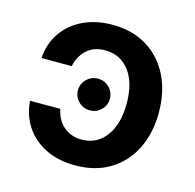

<svg xmlns="http://www.w3.org/2000/svg" viewBox="-88 -643 755 744"><g transform="rotate(15 290.0 -271.0)"><path d="M274.9 11.2Q206.5 11.2 155.8 -14.2Q105 -39.6 75.7 -83.7Q46.4 -127.9 42 -185.5H163.6Q171.9 -141.6 201.7 -116.7Q231.4 -91.8 273.9 -91.8Q334.5 -91.8 370.6 -140.4Q406.7 -189 406.7 -272.5Q406.7 -355.5 370.4 -402.6Q334 -449.7 273.9 -449.7Q227.1 -449.7 199 -422.9Q170.9 -396 163.6 -356.9H42Q46.4 -416 76.9 -460Q107.4 -503.9 158.4 -528.3Q209.5 -552.7 275.9 -552.7Q355.5 -552.7 414.1 -516.8Q472.7 -481 504.4 -417.2Q536.1 -353.5 536.1 -270Q536.1 -188 504.9 -124.5Q473.6 -61 415 -24.9Q356.4 11.2 274.9 11.2ZM274.9 -209.5Q248.5 -209.5 229.7 -228Q210.9 -246.6 210.9 -272.9Q210.9 -299.3 229.7 -317.9Q248.5 -336.4 274.9 -336.4Q301.8 -336.4 320.3 -317.9Q338.9 -299.3 338.9 -272.9Q338.9 -246.6 320.3 -228Q301.8 -209.5 274.9 -209.5Z"/></g></svg>

Font: Inter-SemiBold
Style: Regular
Weight: 600
Designer: Rasmus Andersson
Foundry: rsms
Version: Version 4.000;git-a52131595